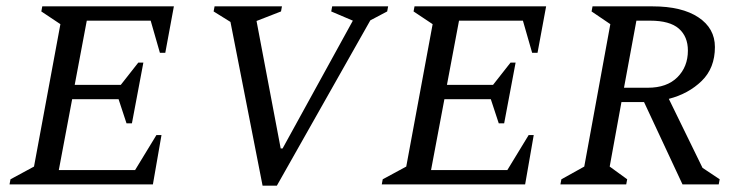

<svg xmlns="http://www.w3.org/2000/svg" viewBox="-20 -580 2324 604"><path d="M10 0 13 -16 87 -56 170 -504 110 -544 113 -560H527L500 -414H483L454 -515H253L215 -313H360L415 -383H431L395 -192H378L353 -268H207L165 -45H405L472 -155H488L461 0Z M806 4 705 -511 652 -544 655 -560H867L864 -544L787 -514L863 -113H869L1090 -515L1022 -544L1025 -560H1201L1198 -544L1145 -516L851 4Z M1181 0 1184 -16 1258 -56 1341 -504 1281 -544 1284 -560H1698L1671 -414H1654L1625 -515H1424L1386 -313H1531L1586 -383H1602L1566 -192H1549L1524 -268H1378L1336 -45H1576L1643 -155H1659L1632 0Z M1743 0 1746 -16 1818 -56 1900 -504 1841 -544 1844 -560H2033Q2125 -560 2177 -525.5Q2229 -491 2229 -432Q2229 -366 2187.5 -325.5Q2146 -285 2084 -269L2190 -52L2244 -16L2241 0H2127L2006 -259H1935L1898 -56L1953 -16L1950 0ZM2025 -515H1982L1943 -304H2018Q2078 -304 2111 -337Q2144 -370 2144 -421Q2144 -465 2115.5 -490Q2087 -515 2025 -515Z"/></svg>

Font: Spectral SC
Style: Italic
Weight: 400
Italic angle: -10°
Designer: Jean-Baptiste Levee
Foundry: Production Type
Version: Version 2.001